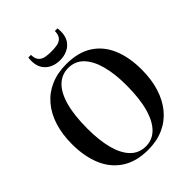

<svg xmlns="http://www.w3.org/2000/svg" viewBox="-267 -1090 1237 1237"><g transform="rotate(-45 351.5 -471.5)"><path d="M345 12Q235.5 12 163.8 -35.5Q92 -83 57.2 -167.2Q22.5 -251.5 22.5 -361Q22.5 -450.5 45.2 -522.8Q68 -595 111.8 -646.5Q155.5 -698 218.2 -725.2Q281 -752.5 361 -752.5Q470 -752.5 540.8 -706.5Q611.5 -660.5 646 -577.5Q680.5 -494.5 680.5 -383.5Q680.5 -294 657.8 -221.2Q635 -148.5 591.8 -96.2Q548.5 -44 486.2 -16Q424 12 345 12ZM350.5 -14.5Q409 -14.5 451.2 -56Q493.5 -97.5 516.5 -179.5Q539.5 -261.5 539.5 -383.5Q539.5 -484.5 519 -561.8Q498.5 -639 457 -682.5Q415.5 -726 352.5 -726Q294 -726 251.5 -685.8Q209 -645.5 186.2 -564.5Q163.5 -483.5 163.5 -361Q163.5 -255 184 -177.2Q204.5 -99.5 246 -57Q287.5 -14.5 350.5 -14.5ZM351.5 -797.5Q314 -797.5 283.5 -811.8Q253 -826 234.8 -854.5Q216.5 -883 216.5 -925Q216.5 -934.5 217 -940.8Q217.5 -947 218.5 -955H242.5Q242.5 -949.5 243.2 -944.2Q244 -939 244.5 -933Q249.5 -910 263.5 -897.8Q277.5 -885.5 299.8 -881.2Q322 -877 351.5 -877Q381 -877 403.2 -881.2Q425.5 -885.5 439.5 -897.8Q453.5 -910 458 -933Q459 -939 459.5 -944.2Q460 -949.5 460 -955H484Q485 -947 485.5 -940.8Q486 -934.5 486 -925Q486 -883 467.8 -854.5Q449.5 -826 419 -811.8Q388.5 -797.5 351.5 -797.5Z"/></g></svg>

Font: Merriweather 144pt SemiBold
Style: Regular
Weight: 600
Version: Version 2.100